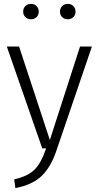

<svg xmlns="http://www.w3.org/2000/svg" viewBox="-20 -762 508 986"><path d="M59 204 53 159Q124 143 158 108.5Q192 74 217 0H197L15 -523H78L236 -43L391 -523H452L273 2Q244 92 196 139.5Q148 187 59 204ZM139 -663Q122 -663 110.5 -674Q99 -685 99 -702Q99 -720 110.5 -731Q122 -742 139 -742Q157 -742 168 -730.5Q179 -719 179 -702Q179 -685 167.5 -674Q156 -663 139 -663ZM328 -663Q311 -663 299.5 -674Q288 -685 288 -702Q288 -720 299.5 -731Q311 -742 328 -742Q346 -742 357 -730.5Q368 -719 368 -702Q368 -685 356.5 -674Q345 -663 328 -663Z"/></svg>

Font: Trujillo Light
Style: Regular
Weight: 300
Designer: Fira Sans original fonts by bBox Type GmbH, Carrois Corporate GbR, & Edenspiekermann AG / Changes by Cristiano Sobral
Foundry: Fira Sans original fonts by bBox Type GmbH, Carrois Corporate GbR, & Edenspiekermann AG / Changes by Cristiano Sobral
Version: Version 4.301;July 28, 2020;FontCreator 13.0.0.2655 64-bit